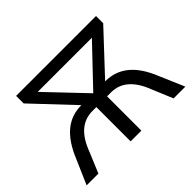

<svg xmlns="http://www.w3.org/2000/svg" viewBox="-144 -944 1188 1188"><g transform="rotate(-45 450.0 -350.0)"><path d="M87 -158 18 0H121L177 -134C221 -252 286 -300 370 -300H403V0H497V-300H532C614 -300 679 -250 723 -134L779 0H882L814 -158C754 -310 667 -374 555 -374H554L800 -637V-700H101V-634L346 -374C233 -374 148 -309 87 -158ZM450 -374 213 -623H687Z"/></g></svg>

Font: Chess Sans Medium
Style: Regular
Weight: 500
Designer: Wolf Bōese
Foundry: Wolf Bōese
Version: Version 7.223;Glyphs 3.3 (3306)